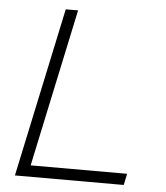

<svg xmlns="http://www.w3.org/2000/svg" viewBox="-51 -746 685 791"><g transform="rotate(5 291.5 -350.0)"><path d="M40 0 189 -700H240L101 -47H500L490 0Z"/></g></svg>

Font: Red Hat Text VF
Style: Italic
Weight: 300
Italic angle: -12°
Designer: Pentagram, MCKL
Foundry: Pentagram, MCKL
Version: Version 1.023